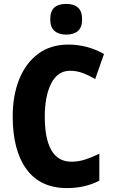

<svg xmlns="http://www.w3.org/2000/svg" viewBox="-20 -952 579 982"><path d="M338 -590Q275 -590 242 -525.5Q209 -461 209 -355Q209 -242 243 -183.5Q277 -125 345 -125Q382 -125 417 -136.5Q452 -148 488 -166V-28Q415 10 323 10Q186 10 115.5 -86.5Q45 -183 45 -356Q45 -464 78.5 -547Q112 -630 175.5 -677Q239 -724 330 -724Q426 -724 512 -676L467 -548Q436 -566 404.5 -578Q373 -590 338 -590ZM319 -932Q358 -932 379 -913Q400 -894 400 -853Q400 -812 378.5 -793.5Q357 -775 319 -775Q281 -775 259 -793.5Q237 -812 237 -853Q237 -895 258 -913.5Q279 -932 319 -932Z"/></svg>

Font: Noto Sans Myanmar Condensed ExtraBold
Style: Regular
Weight: 800
Width: 3
Designer: Monotype Design Team
Foundry: Monotype Imaging Inc.
Version: Version 2.107; ttfautohint (v1.8.4.7-5d5b)